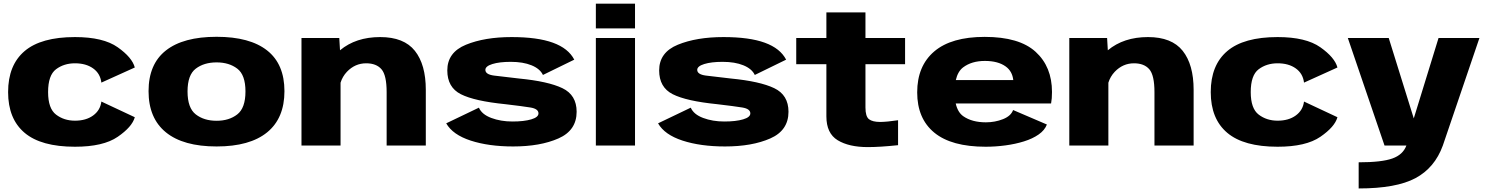

<svg xmlns="http://www.w3.org/2000/svg" viewBox="-20 -799 8168 1054"><path d="M391.5 6.5Q205.5 6.5 115 -70Q24.5 -146.5 24.5 -293.5Q24.5 -441.5 115 -518.5Q205.5 -595.5 391.5 -595.5Q547 -595.5 626.2 -539.5Q705.5 -483.5 720 -428.5L536.5 -345.5Q530.5 -395.5 491.2 -423.5Q452 -451.5 391.5 -451.5Q331 -451.5 287.5 -418.8Q244 -386 244 -293.5Q244 -203 287.8 -169.8Q331.5 -136.5 391.5 -136.5Q452 -136.5 491.2 -165Q530.5 -193.5 536.5 -241.5L720 -155.5Q705.5 -102.5 626.2 -48Q547 6.5 391.5 6.5Z M1169 5Q986 5 890.8 -72.5Q795.5 -150 795.5 -298.5Q795.5 -447 890.8 -522Q986 -597 1169 -597Q1351.5 -597 1446.5 -522Q1541.5 -447 1541.5 -298.5Q1541.5 -150 1446.5 -72.5Q1351.5 5 1169 5ZM1169 -136Q1237.5 -136 1282.5 -171Q1327.5 -206 1327.5 -297Q1327.5 -388 1282.5 -422.2Q1237.5 -456.5 1169 -456.5Q1100 -456.5 1054.8 -422.2Q1009.5 -388 1009.5 -297Q1009.5 -206 1054.8 -171Q1100 -136 1169 -136Z M1635 0V-590.5H1842.5L1846.5 -523Q1933.5 -595.5 2067 -595.5Q2197.5 -595.5 2257.5 -520Q2317.5 -444.5 2317.5 -306V0H2102.5V-293Q2102.5 -386 2074.2 -418.8Q2046 -451.5 1990 -451.5Q1929 -451.5 1884.5 -405Q1860 -379 1849.5 -345V0Z M2797 5Q2662.5 5 2563.8 -27.2Q2465 -59.5 2429.5 -122L2609 -208Q2625 -171 2677 -151.5Q2729 -132 2793 -132Q2857 -132 2896.5 -143.8Q2936 -155.5 2936 -176.5Q2936 -201.5 2892.2 -208.8Q2848.5 -216 2754.5 -227Q2584.5 -244 2510 -281.8Q2435.5 -319.5 2435.5 -412.5Q2435.5 -511.5 2538 -553.5Q2640.5 -595.5 2788.5 -595.5Q2930.5 -595.5 3015.5 -564.5Q3100.5 -533.5 3132.5 -471.5L2960.5 -387.5Q2944.5 -421.5 2898 -440.5Q2851.5 -459.5 2784 -459.5Q2721.5 -459.5 2683 -447.5Q2644.5 -435.5 2644.5 -415.5Q2644.5 -390.5 2691.5 -384.2Q2738.5 -378 2829 -368Q2989 -352.5 3067.2 -315Q3145.5 -277.5 3145.5 -185.5Q3145.5 -83 3045.5 -39Q2945.5 5 2797 5Z M3251 0V-590.5H3466V0ZM3251 -779H3466V-643H3251Z M3960 5Q3825.5 5 3726.8 -27.2Q3628 -59.5 3592.5 -122L3772 -208Q3788 -171 3840 -151.5Q3892 -132 3956 -132Q4020 -132 4059.5 -143.8Q4099 -155.5 4099 -176.5Q4099 -201.5 4055.2 -208.8Q4011.5 -216 3917.5 -227Q3747.5 -244 3673 -281.8Q3598.5 -319.5 3598.5 -412.5Q3598.5 -511.5 3701 -553.5Q3803.5 -595.5 3951.5 -595.5Q4093.5 -595.5 4178.5 -564.5Q4263.5 -533.5 4295.5 -471.5L4123.5 -387.5Q4107.5 -421.5 4061 -440.5Q4014.5 -459.5 3947 -459.5Q3884.5 -459.5 3846 -447.5Q3807.5 -435.5 3807.5 -415.5Q3807.5 -390.5 3854.5 -384.2Q3901.5 -378 3992 -368Q4152 -352.5 4230.2 -315Q4308.5 -277.5 4308.5 -185.5Q4308.5 -83 4208.5 -39Q4108.5 5 3960 5Z M4744 8.5Q4640.5 8.5 4578.5 -29.2Q4516.5 -67 4516.5 -160V-446.5H4351V-590.5H4516.5V-731H4731V-590.5H4948.5V-446.5H4731V-209Q4731 -159.5 4750.5 -144.5Q4770 -129.5 4812.5 -129.5Q4850.5 -130 4910 -139V-2Q4810.5 8.5 4744 8.5Z M5391 6.5Q5203 6.5 5109 -70.8Q5015 -148 5015 -292Q5015 -437 5108.8 -516.8Q5202.5 -596.5 5385.5 -596.5Q5575.5 -596.5 5665.2 -514.5Q5755 -432.5 5755 -294Q5755 -257 5750 -231H5226.5Q5237.5 -182.5 5268 -161Q5316 -127.5 5392 -127.5Q5442 -127.5 5485.8 -144.8Q5529.5 -162 5541.5 -195L5727 -115.5Q5715 -84 5681.8 -60.8Q5648.5 -37.5 5601 -22.8Q5553.5 -8 5499.2 -0.8Q5445 6.5 5391 6.5ZM5227 -359.5H5542.5Q5537 -408 5501 -434Q5459 -464.5 5386.5 -464.5Q5314 -464.5 5267 -429Q5238 -407 5227 -359.5Z M5850 0V-590.5H6057.5L6061.5 -523Q6148.5 -595.5 6282 -595.5Q6412.5 -595.5 6472.5 -520Q6532.5 -444.5 6532.5 -306V0H6317.5V-293Q6317.5 -386 6289.2 -418.8Q6261 -451.5 6205 -451.5Q6144 -451.5 6099.5 -405Q6075 -379 6064.5 -345V0Z M6993.5 6.5Q6807.5 6.5 6717 -70Q6626.5 -146.5 6626.5 -293.5Q6626.5 -441.5 6717 -518.5Q6807.5 -595.5 6993.5 -595.5Q7149 -595.5 7228.2 -539.5Q7307.5 -483.5 7322 -428.5L7138.5 -345.5Q7132.5 -395.5 7093.2 -423.5Q7054 -451.5 6993.5 -451.5Q6933 -451.5 6889.5 -418.8Q6846 -386 6846 -293.5Q6846 -203 6889.8 -169.8Q6933.5 -136.5 6993.5 -136.5Q7054 -136.5 7093.2 -165Q7132.5 -193.5 7138.5 -241.5L7322 -155.5Q7307.5 -102.5 7228.2 -48Q7149 6.5 6993.5 6.5Z M7580.5 0 7379 -590.5H7603.5L7741 -149L7877 -590.5H8101.5L7900.5 0Q7856 122.5 7750.2 179Q7644.5 235.5 7438.5 235.5V92Q7565 92 7623.5 71Q7681.5 50.5 7700.5 0Z"/></svg>

Font: Anybody ExtraExpanded ExtraBold
Style: Regular
Weight: 800
Width: 8
Designer: Tyler Finck
Foundry: Etcetera Type Company
Version: Version 1.010; ttfautohint (v1.8.3) -l 8 -r 50 -G 200 -x 14 